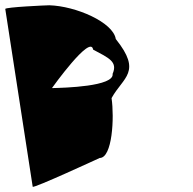

<svg xmlns="http://www.w3.org/2000/svg" viewBox="-79 -722 732 728"><path d="M45 -14C46 -6 299 -123 299 -123C347 -123 355 -276 344 -350C388 -430 461 -448 360 -574C350 -638 208 -699 108 -702C98 -702 -60 -695 -59 -688ZM118 -388C118 -388 265 -594 274 -534C334 -502 368 -488 348 -442C355 -394 164 -389 118 -388Z"/></svg>

Font: Ampere
Style: RevIta
Weight: 400
Version: Version 1